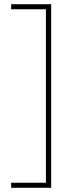

<svg xmlns="http://www.w3.org/2000/svg" viewBox="-20 -734 348 912"><path d="M33 134H198V-690H33V-714H223V158H33Z"/></svg>

Font: Noto Sans Myanmar Condensed Thin
Style: Regular
Weight: 100
Width: 3
Designer: Monotype Design Team
Foundry: Monotype Imaging Inc.
Version: Version 2.107; ttfautohint (v1.8.4.7-5d5b)